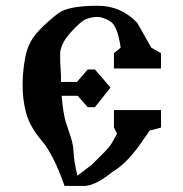

<svg xmlns="http://www.w3.org/2000/svg" viewBox="-20 -547 625 655"><path d="M188 -267.6H242.7L279.3 -310.1H303.7L356.9 -248.5L303.7 -181.2H279.3L245.1 -220.2H190.4Q195.8 -155.8 205.3 -127.7Q214.8 -99.6 222.4 -76.2Q230 -52.7 231.2 -24.9Q232.4 2.9 244.1 52.2L292.5 15.6Q347.7 -38.1 356.2 -50.5Q364.7 -63 379.4 -91.3L368.7 -111.8V-171.4H529.3V-111.8L490.7 -101.6L452.1 -46.4Q406.2 15.1 363.8 39.1Q308.6 84.5 269.5 87.4H200.2Q163.1 -19.5 122.3 -67.1Q81.5 -114.7 68.8 -162.8Q56.2 -210.9 57.1 -263.4Q58.1 -315.9 68.4 -361.3Q78.6 -406.7 112.1 -441.9Q145.5 -477.1 179.7 -502.2Q213.9 -527.3 312 -527.3H314Q392.6 -527.3 448.2 -469.2L496.1 -384.3L529.3 -365.7V-313.5H368.7V-365.7L391.6 -384.3Q380.9 -460 355.5 -474.6Q330.1 -489.3 312.7 -489.3Q295.4 -489.3 276.4 -482.9Q257.3 -476.6 221.2 -436.5Q185.1 -396.5 185.1 -361.6Q185.1 -326.7 186.8 -309.8Q188.5 -293 188 -267.6Z"/></svg>

Font: Panteley
Style: Regular
Weight: 500
Designer: Kalashnikov Yuriy
Foundry: Øêîëà ïàâà èìåíè ñâÿòîãî àâíîàïîñòîëüíîãî Âëàäèìèà
Version: Version 1.80 April 12, 2018